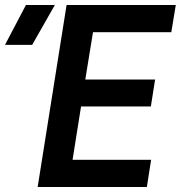

<svg xmlns="http://www.w3.org/2000/svg" viewBox="-107 -750 727 770"><path d="M44 0H482L499 -109H184L218 -323H498L515 -431H235L266 -621H580L598 -730H160ZM-87 -570H22L113 -730H-3Z"/></svg>

Font: JetBrains Mono
Style: Bold Italic
Weight: 558
Italic angle: -9°
Monospace: yes
Designer: Philipp Nurullin, Konstantin Bulenkov
Foundry: JetBrains
Version: Version 2.305